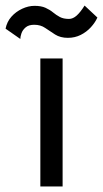

<svg xmlns="http://www.w3.org/2000/svg" viewBox="-55 -670 370 690"><path d="M-35 -567Q-30 -592 -14 -610Q2 -628 24.5 -638.5Q47 -649 69 -649Q93 -649 108.5 -642Q124 -635 135.5 -625.5Q147 -616 160 -609Q173 -602 193 -602Q207 -602 220.5 -614Q234 -626 249 -650L295 -607Q287 -589 271.5 -572Q256 -555 235 -544.5Q214 -534 189 -534Q162 -534 143 -546Q124 -558 107.5 -569.5Q91 -581 68 -581Q48 -581 37 -571.5Q26 -562 22 -550Q18 -538 18 -530ZM170 -460V0H90V-460Z"/></svg>

Font: Venryn Sans
Style: Regular
Weight: 400
Designer: Owen Earl, indestructible type* (font) & Cristiano Sobral (main changes)
Version: Version 3.600; ttfautohint (v1.8.3)